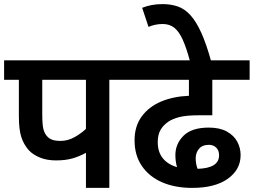

<svg xmlns="http://www.w3.org/2000/svg" viewBox="-20 -916 1237 936"><path d="M513 -527V0H399V-171Q366 -153 332.5 -143.5Q299 -134 253 -134Q209 -134 175.5 -147.5Q142 -161 121 -183Q96 -211 84 -247.5Q72 -284 72 -350V-527H0V-622H610V-527ZM399 -527H186V-359Q186 -307 192 -285Q198 -263 212 -249Q231 -229 274 -229Q312 -229 345.5 -248.5Q379 -268 399 -288Z M917 0Q833 0 770 -27.5Q707 -55 671.5 -107Q636 -159 636 -232Q636 -301 671 -348.5Q706 -396 765.5 -421Q825 -446 901 -449V-527H596V-622H1197V-527H1015V-354H949Q889 -354 855.5 -345.5Q822 -337 801 -323Q776 -306 762.5 -282.5Q749 -259 749 -223Q749 -130 843 -101Q835 -129 835 -160Q835 -215 875 -254.5Q915 -294 998 -294Q1051 -294 1085.5 -275Q1120 -256 1136.5 -225.5Q1153 -195 1153 -160Q1153 -89 1090.5 -44.5Q1028 0 917 0ZM934 -144Q934 -118 943 -93Q1048 -96 1048 -159Q1048 -183 1034 -196.5Q1020 -210 998 -210Q967 -210 950.5 -191Q934 -172 934 -144Z M907 -615Q889 -682 871 -722Q853 -762 830 -780.5Q807 -799 773 -799Q753 -799 735.5 -795Q718 -791 704 -785L673 -878Q696 -887 720 -891.5Q744 -896 773 -896Q813 -896 846.5 -884.5Q880 -873 908 -842.5Q936 -812 961 -757Q986 -702 1010 -615Z"/></svg>

Font: Noto Sans Devanagari UI SemiBold
Style: Regular
Weight: 600
Designer: Jelle Bosma - Monotype Design Team
Foundry: Monotype Imaging Inc.
Version: Version 2.003; ttfautohint (v1.8.4.7-5d5b)